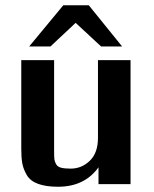

<svg xmlns="http://www.w3.org/2000/svg" viewBox="-20 -701 588 731"><path d="M91 -524 221 -681H318L445 -524H365L268 -614Q184 -536 172 -524ZM61 -134V-472H186V-125Q186 -104 187 -95Q188 -86 193.5 -76Q199 -66 212.5 -62.5Q226 -59 249 -59Q291 -59 322 -89Q353 -119 353 -176V-472H477V0H355V-64Q302 10 201 10Q155 10 125 -1Q95 -12 82 -34.5Q69 -57 65 -78.5Q61 -100 61 -134Z"/></svg>

Font: Coval
Style: Bold
Weight: 700
Foundry: Context Ltd
Version: Version 001.000